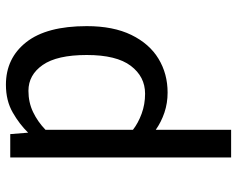

<svg xmlns="http://www.w3.org/2000/svg" viewBox="-98 -488 820 665"><g transform="rotate(-90 312.5 -155.0)"><path d="M100 235V-530H181L186 -468Q215 -498 256 -521.5Q297 -545 352 -545Q444 -545 499.5 -474.5Q555 -404 555 -265Q555 -173 524.5 -110.5Q494 -48 442 -16.5Q390 15 325 15Q288 15 255.5 4Q223 -7 196 -26V235ZM321 -63Q380 -63 417.5 -112.5Q455 -162 455 -265Q455 -368 420.5 -417.5Q386 -467 331 -467Q291 -467 257.5 -451Q224 -435 196 -408V-105Q219 -87 251.5 -75Q284 -63 321 -63Z"/></g></svg>

Font: Orienta
Style: Regular
Weight: 400
Designer: Eduardo Rodriguez Tunni
Foundry: Eduardo Rodriguez Tunni
Version: Version 1.002; ttfautohint (v1.8.4.7-5d5b);gftools[0.9.23]